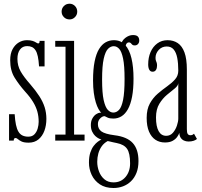

<svg xmlns="http://www.w3.org/2000/svg" viewBox="-20 -738 1058 1008"><path d="M130.5 11Q106 11 93.2 4.8Q80.5 -1.5 74 -7.5Q67.5 -13.5 61.5 -13.5Q56.5 -13.5 54.2 -9.8Q52 -6 52 0H27.5V-138.5H57Q59 -105.5 63.8 -83Q68.5 -60.5 76.8 -46.8Q85 -33 97.8 -26.8Q110.5 -20.5 128.5 -20.5Q149 -20.5 160.8 -32.8Q172.5 -45 177.8 -63.2Q183 -81.5 183 -98.5Q183 -127 176.2 -151.8Q169.5 -176.5 154 -202.2Q138.5 -228 111.5 -257.5Q80 -293 56.8 -330.2Q33.5 -367.5 33.5 -422Q33.5 -456.5 46 -479.8Q58.5 -503 78.5 -515Q98.5 -527 121.5 -527Q140.5 -527 152 -523Q163.5 -519 170 -514.5Q176.5 -510 180.5 -510Q185 -510 186.5 -513.5Q188 -517 188 -523.5H214V-389.5H185Q183 -421.5 178.5 -442.2Q174 -463 166.2 -474.5Q158.5 -486 147.8 -491Q137 -496 122.5 -496Q98.5 -496 85 -478Q71.5 -460 71.5 -429Q71.5 -393 88 -363.8Q104.5 -334.5 138.5 -296Q167.5 -262.5 186.5 -233Q205.5 -203.5 214.5 -174.8Q223.5 -146 223.5 -114Q223.5 -79.5 213 -51.2Q202.5 -23 181.8 -6Q161 11 130.5 11Z M270 0V-31.5H324V-492.5H270V-523.5H369V-31.5H424V0ZM345.5 -636Q327.5 -636 315.5 -648Q303.5 -660 303.5 -677Q303.5 -694.5 315.5 -706.5Q327.5 -718.5 345.5 -718.5Q361.5 -718.5 373.5 -706.5Q385.5 -694.5 385.5 -677Q385.5 -660 373.5 -648Q361.5 -636 345.5 -636Z M576 249Q533 249 504.2 229.8Q475.5 210.5 461.2 180Q447 149.5 447 115.5Q447 85 454 63.5Q461 42 471.8 28Q482.5 14 493.5 6Q504.5 -2 512.5 -5.5Q507.5 -6.5 498.5 -11Q489.5 -15.5 480.2 -24Q471 -32.5 464 -46.8Q457 -61 457 -81.5Q457 -102 465 -116.2Q473 -130.5 484 -138Q495 -145.5 504.5 -146Q506 -146.5 508.5 -146.5Q511 -146.5 511.5 -146Q505 -152 497.2 -165.5Q489.5 -179 483 -200.2Q476.5 -221.5 472.5 -250.2Q468.5 -279 468.5 -315.5Q468.5 -375 476.8 -415.5Q485 -456 500 -480.5Q515 -505 534.8 -516Q554.5 -527 578 -527Q614 -527 636.8 -502.2Q659.5 -477.5 670.2 -432.2Q681 -387 681 -325.5Q681 -270.5 673.5 -230.8Q666 -191 651.8 -165.2Q637.5 -139.5 618 -127.5Q598.5 -115.5 575 -115.5Q555 -115.5 544.2 -121Q533.5 -126.5 532 -127Q531.5 -127.5 530.8 -127.8Q530 -128 528 -128Q517.5 -128 505.8 -116.2Q494 -104.5 494 -86.5Q494 -61.5 512.5 -48Q531 -34.5 581 -28Q647 -20 677 13Q707 46 707 107.5Q707 143 696.5 169.5Q686 196 667.5 213.8Q649 231.5 625.8 240.2Q602.5 249 576 249ZM576 219.5Q615 219.5 639 191.2Q663 163 663 119.5Q663 66.5 647.2 43.5Q631.5 20.5 593 13Q582.5 11 573 8.8Q563.5 6.5 556.2 4.8Q549 3 545.5 2.5Q526 13 514 30Q502 47 496.2 68Q490.5 89 490.5 111.5Q490.5 137.5 499.8 162.2Q509 187 528 203.2Q547 219.5 576 219.5ZM575 -147Q591.5 -147 605 -161.2Q618.5 -175.5 626.2 -213.8Q634 -252 634 -323.5Q634 -393.5 626.2 -430.5Q618.5 -467.5 605.8 -481.5Q593 -495.5 577 -495.5Q561 -495.5 547 -481.5Q533 -467.5 524.5 -429.5Q516 -391.5 516 -320.5Q516 -250 524.2 -212.8Q532.5 -175.5 546 -161.2Q559.5 -147 575 -147ZM614 -497Q617.5 -523 637.2 -538.5Q657 -554 678 -554Q696 -554 703.5 -546.5Q711 -539 711 -525Q711 -514 704.5 -506.8Q698 -499.5 687 -499.5Q678.5 -499.5 674.2 -503.5Q670 -507.5 666.8 -511.5Q663.5 -515.5 656.5 -515.5Q649.5 -515.5 644.8 -509.8Q640 -504 640 -494.5Z M846 10Q817.5 10 796 -4.2Q774.5 -18.5 762.2 -47.2Q750 -76 750 -119Q750 -164.5 766.8 -194.8Q783.5 -225 808.2 -246.2Q833 -267.5 857.8 -285Q882.5 -302.5 899.2 -321.5Q916 -340.5 916 -367Q916 -405.5 910.5 -434Q905 -462.5 891.8 -478.2Q878.5 -494 855.5 -494Q830 -494 813.2 -475.8Q796.5 -457.5 796.5 -434.5Q796.5 -424.5 798.8 -419Q801 -413.5 802.8 -408.2Q804.5 -403 804.5 -393.5Q804.5 -380 798.8 -370.8Q793 -361.5 781 -361.5Q769.5 -361.5 763.8 -371.8Q758 -382 758 -400Q758 -436 770.5 -464.8Q783 -493.5 806 -510.2Q829 -527 859.5 -527Q890.5 -527 913.2 -511.8Q936 -496.5 948.5 -462.8Q961 -429 961 -373V-60Q961 -41 965.8 -34.5Q970.5 -28 979.5 -28Q987 -28 991.8 -30.8Q996.5 -33.5 998.5 -36L1014 -8.5Q1008.5 -3 996.8 1Q985 5 970 5Q956.5 5 945.5 -0.2Q934.5 -5.5 928.2 -15.5Q922 -25.5 921.5 -40.5Q918.5 -31 910 -19Q901.5 -7 886 1.5Q870.5 10 846 10ZM852.5 -25Q874 -25 888 -41.2Q902 -57.5 909 -79Q916 -100.5 916 -115.5V-301.5Q915 -287.5 897 -273.2Q879 -259 856.5 -240.2Q834 -221.5 816.5 -193Q799 -164.5 799 -121Q799 -74 812.8 -49.5Q826.5 -25 852.5 -25Z"/></svg>

Font: Imbue Thin 10pt ExtraLight
Style: Regular
Weight: 250
Version: Version 1.102